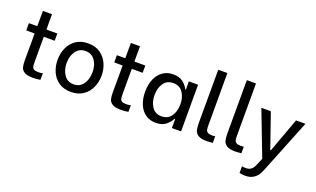

<svg xmlns="http://www.w3.org/2000/svg" viewBox="-94 -1289 3359 2038"><g transform="rotate(20 1585.5 -270.0)"><path d="M126 -527V-700H229V-527H352V-445H229V-163Q229 -126 232.5 -109Q236 -92 251.5 -82Q267 -72 303 -72Q328 -72 352 -78V-5Q345 -2 319 1Q293 4 267 4Q204 4 173 -14.5Q142 -33 133.5 -62.5Q125 -92 125 -140L126 -445H31V-527Z M450 -266Q450 -339 477.5 -401.5Q505 -464 561 -502.5Q617 -541 698 -541Q779 -541 835 -502.5Q891 -464 919 -401.5Q947 -339 947 -267Q947 -195 919 -132.5Q891 -70 835 -31.5Q779 7 698 7Q617 7 561 -31Q505 -69 477.5 -131.5Q450 -194 450 -266ZM591 -133Q629 -79 698 -79Q767 -79 805.5 -133Q844 -187 844 -268Q844 -349 805.5 -402Q767 -455 698 -455Q630 -455 591 -401.5Q552 -348 552 -268Q552 -187 591 -133Z M1120 -527V-700H1223V-527H1346V-445H1223V-163Q1223 -126 1226.5 -109Q1230 -92 1245.5 -82Q1261 -72 1297 -72Q1322 -72 1346 -78V-5Q1339 -2 1313 1Q1287 4 1261 4Q1198 4 1167 -14.5Q1136 -33 1127.5 -62.5Q1119 -92 1119 -140L1120 -445H1025V-527Z M1439 -266Q1439 -346 1465 -408Q1491 -470 1540.5 -505.5Q1590 -541 1659 -541Q1728 -541 1769 -509Q1810 -477 1831 -435H1838V-527H1942V0H1838V-102H1831Q1809 -58 1767 -25.5Q1725 7 1656 7Q1588 7 1539 -28Q1490 -63 1464.5 -125Q1439 -187 1439 -266ZM1582 -134Q1618 -79 1691 -79Q1762 -79 1799.5 -133.5Q1837 -188 1837 -267Q1837 -346 1799.5 -400Q1762 -454 1691 -454Q1619 -454 1582 -400Q1545 -346 1545 -268Q1545 -188 1582 -134Z M2088 -149 2089 -750H2192V-167Q2192 -130 2195.5 -112Q2199 -94 2215 -83Q2231 -72 2266 -72Q2285 -72 2300 -75V-1Q2258 4 2230 4Q2166 4 2135 -16Q2104 -36 2096 -67.5Q2088 -99 2088 -149Z M2411 -149 2412 -750H2515V-167Q2515 -130 2518.5 -112Q2522 -94 2538 -83Q2554 -72 2589 -72Q2608 -72 2623 -75V-1Q2581 4 2553 4Q2489 4 2458 -16Q2427 -36 2419 -67.5Q2411 -99 2411 -149Z M2764 -527 2900 -136H2906L3049 -527H3155L2914 74Q2898 112 2883 137.5Q2868 163 2832.5 186.5Q2797 210 2740 210Q2710 210 2676 202V127Q2700 131 2718 131Q2751 131 2771 119Q2791 107 2802.5 87.5Q2814 68 2829 32L2851 -21L2657 -527Z"/></g></svg>

Font: Lopes Sans Medium
Style: Regular
Weight: 500
Designer: Gabriel Lam, Diego Maldonado
Foundry: TypeRant, Foresti Design
Version: Version 4.000